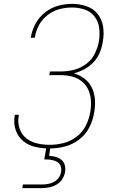

<svg xmlns="http://www.w3.org/2000/svg" viewBox="-20 -763 616 997"><path d="M237 8Q276 8 316 -2Q356 -12 390.5 -38Q425 -64 444 -102Q463 -140 469 -179Q475 -212 473 -245Q471 -278 457.5 -306.5Q444 -335 419.5 -354Q395 -373 364 -382Q393 -390 419.5 -404.5Q446 -419 467 -441.5Q488 -464 499 -492Q510 -520 514 -548Q521 -586 515.5 -624Q510 -662 487 -690.5Q464 -719 428.5 -731Q393 -743 354 -743Q318 -743 281.5 -733Q245 -723 214 -698.5Q183 -674 164.5 -640Q146 -606 140 -569V-567H160L161 -569Q166 -602 182.5 -632.5Q199 -663 227.5 -685Q256 -707 288.5 -715.5Q321 -724 354 -724Q388 -724 419.5 -713.5Q451 -703 471 -677Q491 -651 495 -617.5Q499 -584 494 -550Q488 -517 472.5 -485Q457 -453 427.5 -431Q398 -409 364 -400.5Q330 -392 297 -392H239L236 -373H293Q324 -373 352.5 -366Q381 -359 403.5 -341.5Q426 -324 438 -298Q450 -272 452 -242Q454 -212 449 -182Q443 -146 426 -111.5Q409 -77 377.5 -53Q346 -29 309.5 -20Q273 -11 237 -11Q204 -11 172 -18.5Q140 -26 116 -45.5Q92 -65 81.5 -96Q71 -127 77 -160Q77 -164 78 -167H57Q57 -163 56 -160Q50 -122 61.5 -87.5Q73 -53 100.5 -30.5Q128 -8 163.5 0Q199 8 237 8ZM96 214H196Q216 214 235.5 210Q255 206 273.5 195.5Q292 185 303.5 167Q315 149 318 129Q321 112 316.5 95Q312 78 299 67Q286 56 269 51.5Q252 47 235 46L242 0H221L210 65H221Q236 65 251 68Q266 71 278 78.5Q290 86 295 100Q300 114 297 130Q295 145 285.5 159Q276 173 261 181Q246 189 230.5 192Q215 195 199 195H99Z"/></svg>

Font: Iosevka Sparkle Thin
Style: Italic
Weight: 100
Italic angle: -9°
Designer: Belleve Invis
Foundry: Belleve Invis
Version: Version 4.5.0; ttfautohint (v1.8.3)